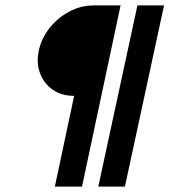

<svg xmlns="http://www.w3.org/2000/svg" viewBox="-20 -687 640 707"><path d="M424 -667 282 0H182L253 -334Q207 -334 174.5 -356.5Q142 -379 127.5 -417Q113 -455 123 -501Q133 -547 163 -584.5Q193 -622 235.5 -644.5Q278 -667 324 -667ZM584 -667 440 0H342L486 -667Z"/></svg>

Font: Epunda Sans
Style: Bold Italic
Weight: 700
Italic angle: -12.0243°
Designer: Simon Atzbach
Foundry: typofactur
Version: Version 2.204; ttfautohint (v1.8.4.7-5d5b)